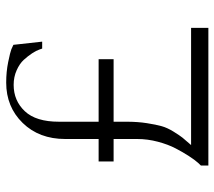

<svg xmlns="http://www.w3.org/2000/svg" viewBox="-58 -668 726 651"><g transform="rotate(-90 305.5 -343.0)"><path d="M83 -321.3V-372.1H159.2V-485.4Q159.2 -573.7 213.6 -629.6Q268.1 -685.5 350.6 -685.5Q387.2 -685.5 420.4 -678.7Q453.6 -671.9 463.4 -668Q473.1 -664.1 478.5 -661.1L489.3 -563.5H465.8L462.4 -573.2Q459 -583.5 449.7 -597.7Q440.4 -611.8 427.5 -626Q414.6 -640.1 392.1 -650.1Q369.6 -660.2 342.8 -660.2Q289.1 -660.2 253.4 -622.3Q217.8 -584.5 217.8 -506.8V-372.1H429.7V-321.3H217.8V-278.3Q217.8 -239.7 212.9 -208.5Q208 -177.2 202.6 -158.2Q197.3 -139.2 184.1 -117.9Q170.9 -96.7 163.6 -87.6Q156.2 -78.6 138.7 -58.6H536.1V0H69.3V-25.4L78.6 -35.2Q87.9 -45.4 101.1 -65.7Q114.3 -85.9 127.4 -111.1Q140.6 -136.2 149.9 -171.1Q159.2 -206.1 159.2 -241.2V-321.3Z"/></g></svg>

Font: Buda
Style: light
Weight: 400
Version: Version 1.002